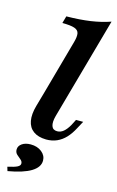

<svg xmlns="http://www.w3.org/2000/svg" viewBox="-130 -693 582 959"><g transform="rotate(15 161.0 -213.0)"><path d="M87.9 -208.1 167.7 -495.2Q175.8 -524.2 172.6 -540.7Q169.4 -557.3 149.2 -564.1Q129 -571 86.3 -571L96.8 -608.1Q166.1 -608.9 221 -616.9Q275.8 -625 321.8 -641.1L200.8 -208.1ZM174.2 -112.9Q165.3 -79.8 171.8 -60.9Q178.2 -41.9 200.8 -41.9Q218.5 -41.9 233.5 -54.4Q248.4 -66.9 262.1 -91.1L277.4 -121H314.5L294.4 -83.9Q278.2 -52.4 258.1 -31Q237.9 -9.7 213.3 1.2Q188.7 12.1 158.1 12.1Q116.1 11.3 91.5 -6.9Q66.9 -25 60.9 -58.1Q54.8 -91.1 67.7 -137.1L87.9 -208.1H200.8ZM12.9 214.5 6.5 193.5Q42.7 185.5 56.5 178.2Q70.2 171 70.2 160.5Q70.2 149.2 60.1 141.1Q50 133.1 39.5 123.4Q29 113.7 29 98.4Q29 79.8 46.4 67.7Q63.7 55.6 91.1 55.6Q125.8 55.6 148.4 73.8Q171 91.9 171 118.5Q171 152.4 131.5 176.6Q91.9 200.8 12.9 214.5Z"/></g></svg>

Font: Playfair 9pt
Style: Bold Italic
Weight: 700
Italic angle: -15.6°
Designer: Claus Eggers Sørensen
Foundry: Claus Eggers Sørensen
Version: Version 2.203